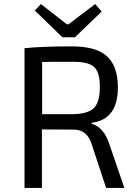

<svg xmlns="http://www.w3.org/2000/svg" viewBox="-20 -928 658 948"><path d="M152 -876 182 -908 310 -808H318L450 -908L482 -871L350 -744H288ZM101 -690Q186 -699 334 -699Q448 -699 501 -656Q562 -608 562 -496Q562 -338 433 -322L432 -317Q492 -301 520 -216L594 0H504L432 -218Q409 -288 345 -288L187 -289V0H101ZM335 -364Q412 -365 442 -393Q473 -422 473 -499Q473 -571 445 -597Q417 -623 343 -623Q228 -623 188 -622V-364Z"/></svg>

Font: Taylor Sans
Style: Regular
Weight: 400
Italic angle: -8°
Designer: Natanael Gama
Version: Version 1.001 September 8, 2015